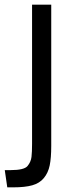

<svg xmlns="http://www.w3.org/2000/svg" viewBox="-58 -556 294 821"><path d="M161.1 -536.1V67.9Q161.1 119.6 154.5 151.4Q147.9 183.1 129.6 205.3Q111.3 227.5 80.1 236.3Q48.8 245.1 -1.5 245.1H-26.9L-37.6 171.4H-12.2Q45.4 171.4 59.8 153.8Q74.2 136.2 76.7 115Q79.1 93.8 79.1 59.1V-536.1Z"/></svg>

Font: Oxygen-Regular
Style: Regular
Weight: 400
Designer: Vernon Adams
Foundry: Vernon Adams
Version: Version Release 0.2.3 webfont; ttfautohint (v0.93.3-1d66) -l